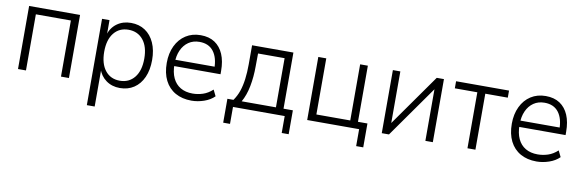

<svg xmlns="http://www.w3.org/2000/svg" viewBox="-49 -910 4531 1496"><g transform="rotate(10 2216.0 -161.5)"><path d="M87 0V-499H490V0H427V-444H150V0Z M664 184V-499H723V-379H718Q736 -440 782.5 -473.5Q829 -507 893 -507Q957 -507 1004.5 -475.5Q1052 -444 1078 -386Q1104 -328 1104 -250Q1104 -171 1078 -113Q1052 -55 1004.5 -23.5Q957 8 893 8Q830 8 784 -25.5Q738 -59 720 -116H726V184ZM883 -48Q956 -48 999 -101.5Q1042 -155 1042 -250Q1042 -345 999 -398Q956 -451 883 -451Q810 -451 767.5 -398Q725 -345 725 -250Q725 -155 767.5 -101.5Q810 -48 883 -48Z M1460 8Q1386 8 1332 -22.5Q1278 -53 1249 -110.5Q1220 -168 1220 -249Q1220 -325 1248 -383.5Q1276 -442 1326.5 -474.5Q1377 -507 1444 -507Q1511 -507 1556 -477Q1601 -447 1624.5 -392Q1648 -337 1648 -260V-234H1265V-284H1611L1593 -267Q1593 -355 1555 -404.5Q1517 -454 1444 -454Q1394 -454 1357.5 -429Q1321 -404 1301 -359.5Q1281 -315 1281 -256V-249Q1281 -185 1302 -140Q1323 -95 1363 -71.5Q1403 -48 1459 -48Q1500 -48 1540 -61Q1580 -74 1616 -107L1640 -58Q1608 -26 1558.5 -9Q1509 8 1460 8Z M1734 134V-55H1782Q1808 -92 1822.5 -134.5Q1837 -177 1844 -230.5Q1851 -284 1851 -349V-499H2178V-55H2252V134H2197V0H1788V134ZM1847 -55H2118V-444H1908L1907 -342Q1907 -258 1892.5 -183.5Q1878 -109 1847 -55Z M2786 134V0H2375V-499H2438V-55H2706V-499H2767V-55H2842V134Z M2965 0V-499H3024V-71H3010L3312 -499H3369V0H3310V-428H3324L3022 0Z M3643 0V-443H3465V-499H3884V-443H3706V0Z M4190 8Q4116 8 4062 -22.5Q4008 -53 3979 -110.5Q3950 -168 3950 -249Q3950 -325 3978 -383.5Q4006 -442 4056.5 -474.5Q4107 -507 4174 -507Q4241 -507 4286 -477Q4331 -447 4354.5 -392Q4378 -337 4378 -260V-234H3995V-284H4341L4323 -267Q4323 -355 4285 -404.5Q4247 -454 4174 -454Q4124 -454 4087.5 -429Q4051 -404 4031 -359.5Q4011 -315 4011 -256V-249Q4011 -185 4032 -140Q4053 -95 4093 -71.5Q4133 -48 4189 -48Q4230 -48 4270 -61Q4310 -74 4346 -107L4370 -58Q4338 -26 4288.5 -9Q4239 8 4190 8Z"/></g></svg>

Font: Nunitoga
Style: Light
Weight: 300
Designer: Vernon Adams
Foundry: Vernon Adams
Version: Version 1.0